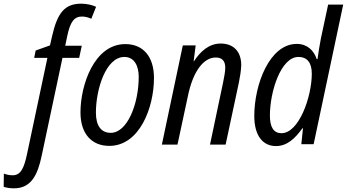

<svg xmlns="http://www.w3.org/2000/svg" viewBox="-135 -785 1888 1045"><path d="M-59 240C35 240 70 167 92 62L205 -470H296L310 -536H220L231 -589C247 -665 268 -695 311 -695C329 -695 346 -690 362 -683L388 -748C367 -758 336 -765 307 -765C216 -765 177 -713 149 -590L137 -538L59 -510L51 -470H123L12 54C-4 128 -21 169 -66 169C-84 169 -100 165 -114 160L-115 232C-99 237 -80 240 -59 240Z M460 9C624 9 703 -198 703 -361C703 -476 645 -545 547 -545C378 -545 303 -323 303 -173C303 -59 362 9 460 9ZM468 -62C415 -62 387 -101 387 -172C387 -299 441 -475 542 -475C597 -475 620 -425 620 -367C620 -217 557 -62 468 -62Z M746 2H831L887 -259C917 -407 978 -472 1039 -472C1074 -472 1091 -453 1091 -417C1091 -394 1085 -366 1079 -335L1008 2H1093L1165 -335C1171 -364 1177 -401 1178 -430C1178 -507 1134 -548 1066 -548C1001 -548 954 -503 921 -452H919L930 -538H860Z M1397 -60C1355 -60 1334 -92 1334 -156C1334 -287 1394 -475 1489 -475C1540 -475 1562 -440 1562 -384C1562 -258 1492 -60 1397 -60ZM1367 10C1427 10 1470 -30 1511 -87H1514L1505 0H1572L1733 -760H1651L1612 -578C1604 -539 1599 -503 1593 -463H1589C1573 -511 1537 -546 1480 -546C1332 -546 1249 -325 1249 -154C1249 -47 1295 10 1367 10Z"/></svg>

Font: Noto Sans Display SemiCondensed
Style: Italic
Weight: 400
Width: 4
Italic angle: -12°
Designer: Monotype Design Team
Foundry: Monotype Imaging Inc.
Version: Version 1.900